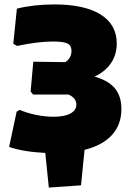

<svg xmlns="http://www.w3.org/2000/svg" viewBox="-20 -678 590 865"><path d="M361 -3 345 157 200 167 184 11Q85 6 21 -16L55 -175L69 -183Q101 -169 142 -160.5Q183 -152 221 -152Q270 -152 297 -166.5Q324 -181 324 -207Q324 -236 289 -252H129L118 -266L130 -400L274 -398Q302 -416 302 -449Q302 -473 284 -482Q266 -491 219 -491Q151 -491 57 -471L40 -481L56 -639Q132 -658 225 -658Q361 -658 433.5 -612.5Q506 -567 506 -482Q506 -432 480 -393.5Q454 -355 406 -333Q469 -315 498 -279.5Q527 -244 527 -187Q527 -117 484.5 -70Q442 -23 361 -3Z"/></svg>

Font: Luna Sans Black
Style: Regular
Weight: 900
Designer: Juan Pablo del Peral
Foundry: Huerta Tipografica
Version: Version 2.001; ttfautohint (v1.5)